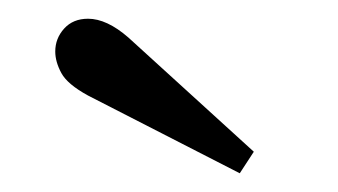

<svg xmlns="http://www.w3.org/2000/svg" viewBox="-20 -749 361 205"><path d="M74 -729Q94 -729 117 -709L251 -587L236 -564L74 -647Q52 -659 45.5 -671Q39 -683 39 -694Q39 -708 48.5 -718.5Q58 -729 74 -729Z"/></svg>

Font: Gilda Display
Style: Regular
Weight: 400
Designer: Eduardo Rodriguez Tunni
Foundry: Eduardo Rodriguez Tunni
Version: Version 1.002; ttfautohint (v1.8.4.7-5d5b);gftools[0.9.22]